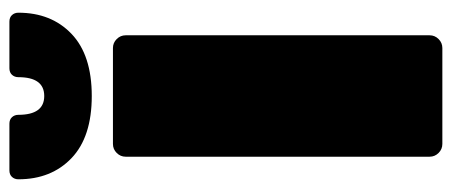

<svg xmlns="http://www.w3.org/2000/svg" viewBox="-296 -664 960 408"><g transform="rotate(-90 184.0 -460.0)"><path d="M55 -27V-673Q55 -684 63 -692Q71 -700 82 -700H286Q297 -700 305 -692Q313 -684 313 -673V-27Q313 -16 305 -8Q297 0 286 0H82Q71 0 63 -8Q55 -16 55 -27ZM342 -920Q351 -920 356 -914.5Q361 -909 361 -901Q361 -831 316 -788Q271 -745 184 -745Q97 -745 52 -788Q7 -831 7 -901Q7 -909 12 -914.5Q17 -920 26 -920H125Q134 -920 139 -914.5Q144 -909 144 -901Q144 -846 184 -846Q224 -846 224 -901Q224 -909 229 -914.5Q234 -920 243 -920Z"/></g></svg>

Font: Rubik
Style: Regular
Weight: 900
Designer: Hubert & Fischer
Foundry: Hubert & Fischer
Version: Version 1.100